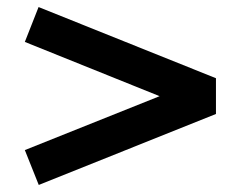

<svg xmlns="http://www.w3.org/2000/svg" viewBox="-20 -594 688 545"><path d="M90 -69 50.5 -168 433 -321 50.5 -475 89.5 -574 593 -372V-270.5Z"/></svg>

Font: Geologica SemiBold
Style: Regular
Weight: 600
Designer: Sindre Bremnes, Frode Helland
Foundry: Monokrom Skriftforlag AS
Version: Version 1.010;gftools[0.9.28]